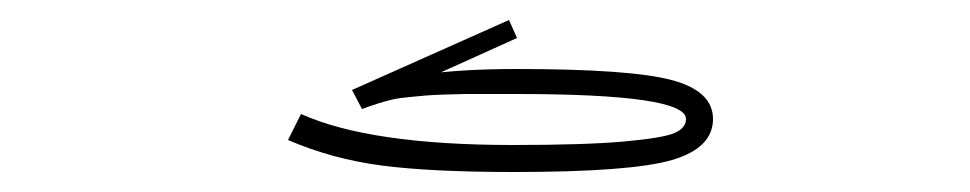

<svg xmlns="http://www.w3.org/2000/svg" viewBox="-20 -22 970 192"><path d="M404 58 497 16 489 -2 332 68 342 87 376 69ZM334 70 342 87Q350 84 358 81.5Q366 79 372.5 77.5Q379 76 390 75Q401 74 406 73.5Q411 73 426 72.5Q441 72 446 72Q451 72 470.5 72Q490 72 496 72Q666 72 666 97Q666 106 654.5 111Q643 116 604 119.5Q565 123 493 123Q350 123 281 92L268 118Q312 137 361.5 143.5Q411 150 494 150Q611 150 652 138Q693 126 693 97Q693 69 651.5 58Q610 47 496 47Q387 47 334 70Z"/></svg>

Font: Solide Mirage
Style: Mono
Weight: 400
Width: 6
Designer: Jérémy Landes
Foundry: Velvetyne Type Foundry
Version: Version 1.1